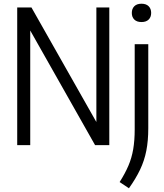

<svg xmlns="http://www.w3.org/2000/svg" viewBox="-20 -780 881 1032"><path d="M72.5 0V-740H149L498 -124V-740H567.5V0H491L142.5 -616V0ZM673 232 623 198.5Q652 153 670 111Q688 69 696 22Q704 -25 704 -84.5V-542.5H777V-90.5Q777 -23.5 766.5 30Q756 83.5 733 131.8Q710 180 673 232ZM740.5 -661.5Q715.5 -661.5 702 -674.8Q688.5 -688 688.5 -710.5Q688.5 -733 702 -746.5Q715.5 -760 740.5 -760Q765.5 -760 779 -746.5Q792.5 -733 792.5 -710.5Q792.5 -688 779 -674.8Q765.5 -661.5 740.5 -661.5Z"/></svg>

Font: Encode Sans Condensed
Style: Regular
Weight: 400
Width: 3
Designer: Multiple Designers
Foundry: Impallari Type
Version: Version 3.000; ttfautohint (v1.8.3) -l 8 -r 50 -G 200 -x 14 